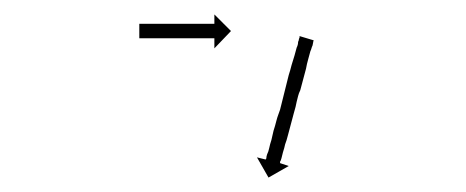

<svg xmlns="http://www.w3.org/2000/svg" viewBox="-20 -592 645 266"><path d="M174 -559Q175 -559 175.5 -559Q176 -559 177 -559Q178 -559 179.5 -559Q181 -559 182 -559Q184 -559 185.5 -559Q187 -559 189 -559Q191 -559 193 -559Q195 -559 197 -559Q199 -559 201.5 -559Q204 -559 206 -559Q208 -559 210.5 -559Q213 -559 215 -559Q218 -559 220 -559Q222 -559 225 -559Q227 -559 229.5 -559Q232 -559 235 -559Q237 -559 239.5 -559Q242 -559 244 -559Q246 -559 248.5 -559Q251 -559 253 -559Q255 -559 257 -559Q259 -559 261 -559Q263 -559 264.5 -559Q266 -559 268 -559Q269 -559 270 -559Q271 -559 273 -559Q274 -559 274.5 -559Q275 -559 276 -559Q276 -559 276.5 -559Q277 -559 277 -559V-572L300 -549L277 -525V-539Q277 -539 276.5 -539Q276 -539 276 -539Q275 -539 274.5 -539Q274 -539 273 -539Q271 -539 270 -539Q269 -539 268 -539Q266 -539 264.5 -539Q263 -539 261 -539Q259 -539 257 -539Q255 -539 253 -539Q251 -539 248.5 -539Q246 -539 244 -539Q242 -539 239.5 -539Q237 -539 235 -539Q232 -539 229.5 -539Q227 -539 225 -539Q222 -539 220 -539Q218 -539 215 -539Q213 -539 210.5 -539Q208 -539 206 -539Q204 -539 201.5 -539Q199 -539 197 -539Q195 -539 193 -539Q191 -539 189 -539Q187 -539 185.5 -539Q184 -539 182 -539Q181 -539 179.5 -539Q178 -539 177 -539Q176 -539 175.5 -539Q175 -539 174 -539Q174 -539 173.5 -539Q173 -539 173 -539V-559Q173 -559 173.5 -559Q174 -559 174 -559ZM414 -534Q414 -533 413.5 -531.5Q413 -530 413 -529Q412 -527 411.5 -525Q411 -523 410 -521Q408 -514 407 -510Q405 -503 404 -497Q403 -493 402 -489.5Q401 -486 400 -482Q398 -475 396 -467Q394 -463 393 -459Q392 -455 391 -451Q390 -445 387 -435Q386 -431 385 -427.5Q384 -424 383 -420Q382 -416 381 -412.5Q380 -409 379 -405Q377 -397 375 -392Q374 -387 372 -381Q371 -377 370 -373Q369 -369 368 -368Q368 -366 368 -366L380 -362L352 -346L336 -374L348 -371Q349 -372 349 -373Q349 -375 350 -378Q352 -382 353 -387Q354 -392 356 -398Q357 -403 359 -411Q360 -414 361 -417.5Q362 -421 363 -425Q364 -429 365.5 -433Q367 -437 368 -440Q369 -444 370 -448Q371 -452 372 -456Q373 -460 374 -464Q375 -468 376 -472Q377 -476 378 -480Q379 -484 380 -488Q381 -491 382 -494.5Q383 -498 384 -502Q385 -505 386 -508.5Q387 -512 388 -515Q389 -519 391 -526Q392 -528 392.5 -530Q393 -532 393 -534Q394 -536 394 -537Q394 -538 395 -540Q395 -541 395 -542L415 -536Q414 -536 414 -534Z"/></svg>

Font: FRB American Cursive Just Arrows
Style: Italic
Weight: 400
Italic angle: -25°
Version: Version 2.0;Modular Font Editor K font №1